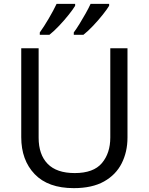

<svg xmlns="http://www.w3.org/2000/svg" viewBox="-20 -964 771 994"><path d="M640 -252Q640 -178 610 -118.5Q580 -59 518.5 -24.5Q457 10 362 10Q229 10 159.5 -62.5Q90 -135 90 -254V-714H180V-251Q180 -164 226.5 -116Q273 -68 367 -68Q464 -68 507.5 -119.5Q551 -171 551 -252V-714H640ZM545 -934Q535 -917 512 -888Q489 -859 462 -830.5Q435 -802 412 -784H362V-796Q376 -815 392 -841Q408 -867 423.5 -894.5Q439 -922 449 -944H545ZM369 -934Q359 -917 336 -888Q313 -859 286 -830.5Q259 -802 236 -784H186V-796Q207 -825 232 -867.5Q257 -910 273 -944H369Z"/></svg>

Font: Noto Sans Phoenician
Style: Regular
Weight: 400
Designer: Monotype Design Team
Foundry: Monotype Imaging Inc.
Version: Version 2.001; ttfautohint (v1.8.4.7-5d5b)